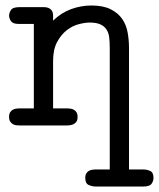

<svg xmlns="http://www.w3.org/2000/svg" viewBox="-20 -456 578 698"><path d="M13 -31Q13 -42 17 -48Q21 -54 26.5 -57Q32 -60 38.5 -61Q45 -62 50 -62H103V-369H48Q27 -369 20 -379Q13 -389 13 -400Q13 -408 19.5 -419Q26 -430 50 -430H140Q156 -430 165 -421.5Q174 -413 173 -396V-381Q203 -410 239 -423Q275 -436 312 -436Q355 -436 382 -422.5Q409 -409 424 -387.5Q439 -366 444 -338Q449 -310 449 -282V160H500Q514 160 526 165.5Q538 171 538 191Q538 202 531 212Q524 222 502 222H326Q315 222 302.5 216.5Q290 211 290 191Q290 180 294 174Q298 168 303.5 165Q309 162 315.5 161Q322 160 327 160H379V-282Q379 -303 377 -320Q375 -337 367 -349Q359 -361 344.5 -367.5Q330 -374 306 -374Q289 -374 266 -368Q243 -362 222.5 -346Q202 -330 187.5 -303Q173 -276 173 -234V-62H225Q230 -62 236.5 -61Q243 -60 248.5 -57Q254 -54 258 -48Q262 -42 262 -31Q262 -20 258 -14Q254 -8 248 -5Q242 -2 236 -1Q230 0 226 0H51Q47 0 40.5 -0.5Q34 -1 28 -4Q22 -7 17.5 -13.5Q13 -20 13 -31Z"/></svg>

Font: CMU Typewriter Custom
Style: Regular
Weight: 500
Monospace: yes
Version: Version 0.7.0